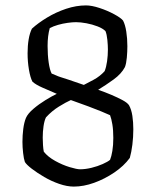

<svg xmlns="http://www.w3.org/2000/svg" viewBox="-20 -690 576 710"><path d="M253 0Q228 0 199 -10Q170 -20 143.5 -35.5Q117 -51 97.5 -66Q78 -81 72 -91Q68 -102 65.5 -124Q63 -146 63 -165Q63 -189 66 -213Q69 -237 76 -254Q83 -270 103.5 -287.5Q124 -305 148.5 -320Q173 -335 190 -343Q162 -355 137 -366Q112 -377 100 -388Q92 -403 87 -432.5Q82 -462 82 -493Q82 -521 86 -544.5Q90 -568 98 -584Q121 -605 154 -625Q187 -645 224.5 -657.5Q262 -670 298 -670Q319 -670 348 -660.5Q377 -651 402 -637.5Q427 -624 435 -614Q443 -599 447 -573Q451 -547 451 -519Q451 -499 449 -477Q447 -455 442 -442Q429 -417 400 -396Q371 -375 343 -358Q369 -349 392.5 -339Q416 -329 433.5 -319.5Q451 -310 457 -301Q466 -285 469.5 -261.5Q473 -238 473 -212Q473 -183 469.5 -155Q466 -127 460 -106Q438 -76 402.5 -52Q367 -28 328 -14Q289 0 253 0ZM276 -64Q296 -64 318.5 -69.5Q341 -75 360 -83.5Q379 -92 387 -99Q392 -111 395.5 -132Q399 -153 399 -180Q399 -209 395.5 -230Q392 -251 387 -264Q374 -270 354.5 -278Q335 -286 307 -296.5Q279 -307 242 -320Q224 -312 198 -296Q172 -280 150 -256Q144 -244 141 -223.5Q138 -203 138 -181Q138 -169 139 -153.5Q140 -138 142 -129Q157 -110 184 -95Q211 -80 237.5 -72Q264 -64 276 -64ZM290 -376Q304 -383 327 -395.5Q350 -408 367 -427Q373 -442 376 -463.5Q379 -485 379 -507Q379 -522 377 -542.5Q375 -563 370 -575Q360 -585 340.5 -592.5Q321 -600 299.5 -604Q278 -608 261 -608Q248 -608 230 -605.5Q212 -603 194.5 -598Q177 -593 164 -586Q160 -572 158 -555.5Q156 -539 156 -520Q156 -487 160 -459Q164 -431 171 -418Q182 -414 188 -411Q194 -408 203.5 -405Q213 -402 233 -395.5Q253 -389 290 -376Z"/></svg>

Font: Texturina 12pt Light
Style: Regular
Weight: 300
Designer: Guillermo Torres Carreño
Foundry: Omnibus-Type
Version: Version 1.002